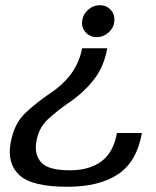

<svg xmlns="http://www.w3.org/2000/svg" viewBox="-20 -709 598 734"><path d="M390 -524.5Q377.5 -453 337.2 -402.5Q297 -352 239 -313.5Q200 -286.5 164 -253.8Q128 -221 119 -168Q110.5 -117.5 137.8 -87.8Q165 -58 246.5 -58Q322.5 -58 368.2 -92.5Q414 -127 427 -200.5H522.5Q503 -90.5 431.2 -42.8Q359.5 5 237.5 5Q102.5 5 54.5 -39.2Q6.5 -83.5 20.5 -162Q33.5 -237 78.5 -278.5Q123.5 -320 168.5 -350Q222 -385.5 252.8 -428Q283.5 -470.5 294 -524.5ZM361.5 -689Q387 -689 403.2 -671.2Q419.5 -653.5 417 -628Q415 -602.5 395 -584.8Q375 -567 349 -567Q324 -567 307.8 -584.8Q291.5 -602.5 294 -627.5Q296.5 -653 316.2 -671Q336 -689 361.5 -689Z"/></svg>

Font: Anybody ExtraExpanded Regular
Style: Italic
Weight: 400
Width: 8
Italic angle: -10°
Designer: Tyler Finck
Foundry: Etcetera Type Company
Version: Version 1.010; ttfautohint (v1.8.3) -l 8 -r 50 -G 200 -x 14 